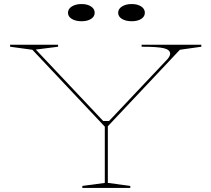

<svg xmlns="http://www.w3.org/2000/svg" viewBox="-20 -929 1045 949"><path d="M387 0V-10L498 -25V-303L140 -683L30 -698V-708H267V-698L157 -684L490 -331H519L808 -637Q814 -644 817.5 -651Q821 -658 821 -663Q821 -683 790.5 -690.5Q760 -698 680 -698V-708H975V-698L869 -683L513 -305V-25L624 -10V0ZM631 -909Q660 -909 678 -897Q696 -885 696 -866Q696 -847 678 -835.5Q660 -824 631 -824Q602 -824 583 -835.5Q564 -847 564 -866Q564 -885 583 -897Q602 -909 631 -909ZM383 -909Q412 -909 430 -897Q448 -885 448 -866Q448 -847 430 -835.5Q412 -824 383 -824Q354 -824 335 -835.5Q316 -847 316 -866Q316 -885 335 -897Q354 -909 383 -909Z"/></svg>

Font: Kalnia Expanded Thin
Style: Regular
Weight: 250
Width: 7
Designer: Frida Medrano
Foundry: Frida Medrano
Version: Version 1.105